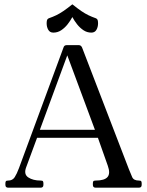

<svg xmlns="http://www.w3.org/2000/svg" viewBox="-20 -869 682 889"><path d="M577 -85Q585 -65 592 -49Q599 -33 623 -33Q632 -33 634 -29.5Q636 -26 636 -20V-13Q636 0 623 0H423Q410 0 410 -13V-20Q410 -26 412 -29.5Q414 -33 423 -33Q464 -33 478 -49.5Q492 -66 479 -102L427 -249L453 -231H136L159 -251L101 -94Q89 -62 111 -47.5Q133 -33 168 -33Q177 -33 179 -29.5Q181 -26 181 -20V-13Q181 0 168 0H18Q5 0 5 -13V-20Q5 -26 7 -29.5Q9 -33 18 -33Q38 -33 48 -48.5Q58 -64 68 -91L274 -649Q277 -660 289 -660H345Q355 -660 360 -649ZM162 -261 163 -268H425L424 -256L284 -633H299ZM315 -790Q306 -773 293 -756.5Q280 -740 263.5 -729Q247 -718 227 -718Q211 -718 203.5 -731Q196 -744 196 -761Q196 -769 197.5 -775Q199 -781 205 -784Q225 -791 240.5 -798.5Q256 -806 273 -817.5Q290 -829 315 -849Q340 -829 357 -817.5Q374 -806 389.5 -798.5Q405 -791 425 -784Q431 -781 432.5 -775Q434 -769 434 -761Q434 -744 426.5 -731Q419 -718 403 -718Q383 -718 366.5 -729Q350 -740 337 -756.5Q324 -773 315 -790Z"/></svg>

Font: Young Serif Light
Style: Regular
Weight: 300
Designer: Bastien Sozeau
Foundry: NBR — Bastien Sozeau
Version: Version 5.001